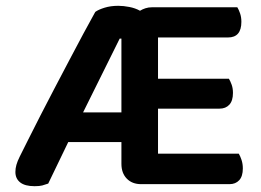

<svg xmlns="http://www.w3.org/2000/svg" viewBox="-20 -632 900 661"><path d="M466 2Q435 2 416.5 -17Q398 -36 398 -68V-143H215L146 0Q135 4 125.5 6.5Q116 9 99 9Q66 9 49.5 -4Q33 -17 33 -40Q33 -52 36.5 -64.5Q40 -77 48 -93Q59 -115 77.5 -152Q96 -189 119 -234Q142 -279 168 -328.5Q194 -378 219 -425.5Q244 -473 267 -516Q290 -559 308 -591Q319 -599 340 -605.5Q361 -612 387 -612Q405 -612 425.5 -608Q446 -604 462 -595Q470 -600 480.5 -603.5Q491 -607 504 -607H797Q802 -599 806.5 -586Q811 -573 811 -557Q811 -503 765 -503H524V-361H768Q773 -353 777.5 -340.5Q782 -328 782 -312Q782 -285 769.5 -271.5Q757 -258 736 -258H524V-103H802Q807 -95 811.5 -81.5Q816 -68 816 -52Q816 -25 803.5 -11.5Q791 2 770 2ZM266 -245H398V-499H392Z"/></svg>

Font: Baloo Bhai 2 SemiBold
Style: Regular
Weight: 600
Designer: Supriya Tembe, Noopur Datye and Ek Type
Foundry: Ek Type
Version: Version 1.640;PS 1.000;hotconv 16.6.51;makeotf.lib2.5.65220;